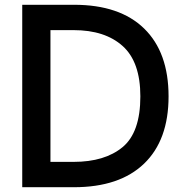

<svg xmlns="http://www.w3.org/2000/svg" viewBox="-20 -783 770 803"><path d="M73 0V-763H290Q481 -763 583 -663.5Q685 -564 685 -380Q685 -197 582.5 -98.5Q480 0 289 0ZM288 -106Q418 -106 492.5 -167.5Q567 -229 567 -380Q567 -524 493 -590.5Q419 -657 288 -657H191V-106Z"/></svg>

Font: Open Sauce One Medium
Style: Regular
Weight: 500
Designer: Alfredo Marco Pradil
Foundry: Creative Sauce Fz LLC
Version: Version 1.477